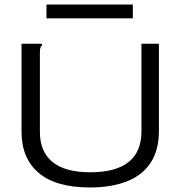

<svg xmlns="http://www.w3.org/2000/svg" viewBox="-20 -816 790 847"><path d="M377 11Q227 11 151 -53Q75 -117 75 -235V-623H165V-616Q159 -610 157.5 -603Q156 -596 156 -579V-234Q156 -147 211.5 -101.5Q267 -56 378 -56Q604 -56 604 -237V-623H681V-238Q681 -152 643.5 -96.5Q606 -41 537.5 -15Q469 11 377 11ZM185 -735V-796H566V-735Z"/></svg>

Font: Inconsolata ExtraExpanded
Style: Regular
Weight: 400
Width: 8
Monospace: yes
Designer: Raph Levien, Cyreal, Brenton Simpson
Foundry: Raph Levien, Cyreal, Google
Version: Version 3.001; ttfautohint (v1.8.2.53-6de2)